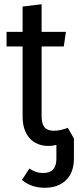

<svg xmlns="http://www.w3.org/2000/svg" viewBox="-20 -678 370 909"><path d="M330 -24V71Q330 139 292.5 175Q255 211 192 211Q128 211 84 174L119 120Q136 131 151 136Q166 141 185 141Q247 141 247 73V8Q229 13 211 13Q153 13 120 -24Q87 -61 87 -127V-458H11V-527H87V-647L177 -658V-527H292L282 -458H177V-127Q177 -93 190.5 -76Q204 -59 234 -59Q266 -59 301 -73L329 -24Z"/></svg>

Font: Fira Sans Condensed
Style: Regular
Weight: 400
Width: 3
Designer: bBox Type GmbH & Carrois Corporate GbR & Edenspiekermann AG
Foundry: bBox Type GmbH & Carrois Corporate GbR & Edenspiekermann AG
Version: Version 4.301